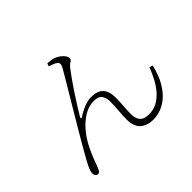

<svg xmlns="http://www.w3.org/2000/svg" viewBox="-161 -1028 1323 1323"><g transform="rotate(-45 500.0 -366.5)"><path d="M666 29Q607 29 571 -2Q535 -33 535 -103Q535 -141 539 -185.5Q543 -230 543 -273Q543 -306 526.5 -329.5Q510 -353 465 -353Q415 -353 369 -325Q323 -297 285 -252Q247 -207 221 -155Q196 -106 181 -64Q166 -22 156 1Q150 14 144 19.5Q138 25 129 25Q124 25 118.5 21.5Q113 18 109 10.5Q105 3 105 -9Q105 -24 115.5 -48Q126 -72 145 -106Q164 -140 189 -184Q218 -234 251.5 -291Q285 -348 319.5 -405.5Q354 -463 384.5 -514.5Q415 -566 438.5 -605.5Q462 -645 474 -666Q485 -686 483.5 -697.5Q482 -709 472 -716Q462 -724 445 -730Q428 -736 414 -740L422 -762Q436 -762 454.5 -759.5Q473 -757 485 -752Q502 -746 518.5 -734Q535 -722 546 -707Q557 -692 557 -678Q557 -664 541 -655.5Q525 -647 507 -623Q493 -605 468 -570Q443 -535 415 -492.5Q387 -450 361.5 -409.5Q336 -369 320 -341Q316 -334 319 -331Q322 -328 329 -332Q369 -358 404.5 -371.5Q440 -385 472 -385Q532 -385 560.5 -354.5Q589 -324 589 -262Q589 -228 585.5 -183.5Q582 -139 582 -107Q582 -65 602 -41.5Q622 -18 671 -18Q713 -18 748 -36.5Q783 -55 811.5 -87Q840 -119 862 -160Q884 -201 901 -246L925 -238Q906 -158 875 -106Q844 -54 808 -24.5Q772 5 735 17Q698 29 666 29Z"/></g></svg>

Font: Noto Serif SC ExtraLight
Style: Regular
Weight: 200
Designer: Ryoko NISHIZUKA 西塚涼子 (kana & ideographs); Frank Grießhammer (Latin, Greek & Cyrillic); Wenlong ZHANG 张文龙 (bopomofo); San
Foundry: Adobe
Version: Version 2.002-H1;hotconv 1.1.0;makeotfexe 2.6.0